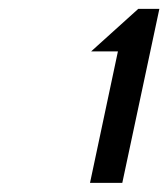

<svg xmlns="http://www.w3.org/2000/svg" viewBox="-20 -869 377 430"><path d="M244.1 -753.9H184.1L289.6 -849.1H336.9L253.9 -459.5H181.6Z"/></svg>

Font: Tuffy
Style: Italic
Weight: 400
Italic angle: -12°
Designer: Thatcher Ulrich, Karoly Barta and Michael Everson
Version: Version 001.271